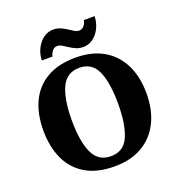

<svg xmlns="http://www.w3.org/2000/svg" viewBox="-164 -1076 1133 1220"><g transform="rotate(-20 402.5 -465.5)"><path d="M403 10Q286 10 208.5 -36Q131 -82 92.5 -165Q54 -248 54 -359Q54 -470 92.5 -552Q131 -634 209 -679.5Q287 -725 404 -725Q515 -725 592.5 -679.5Q670 -634 710.5 -551.5Q751 -469 751 -358Q751 -247 710.5 -164.5Q670 -82 592.5 -36Q515 10 403 10ZM403 -59Q490 -59 524.5 -138Q559 -217 559 -358Q559 -499 524.5 -577.5Q490 -656 404 -656Q318 -656 282 -577.5Q246 -499 246 -358Q246 -217 281.5 -138Q317 -59 403 -59ZM476 -771Q449 -771 427 -780.5Q405 -790 386.5 -802.5Q368 -815 351.5 -824.5Q335 -834 319 -834Q300 -834 286.5 -817.5Q273 -801 270 -781H197Q199 -826 217.5 -862Q236 -898 265.5 -919.5Q295 -941 331 -941Q358 -941 380 -931.5Q402 -922 420.5 -909.5Q439 -897 455.5 -887.5Q472 -878 487 -878Q506 -878 519.5 -894.5Q533 -911 536 -931H609Q607 -886 589 -850Q571 -814 541.5 -792.5Q512 -771 476 -771Z"/></g></svg>

Font: Noto Serif ExtraBold
Style: Regular
Weight: 800
Designer: Monotype Design Team
Foundry: Monotype Imaging Inc.
Version: Version 2.014